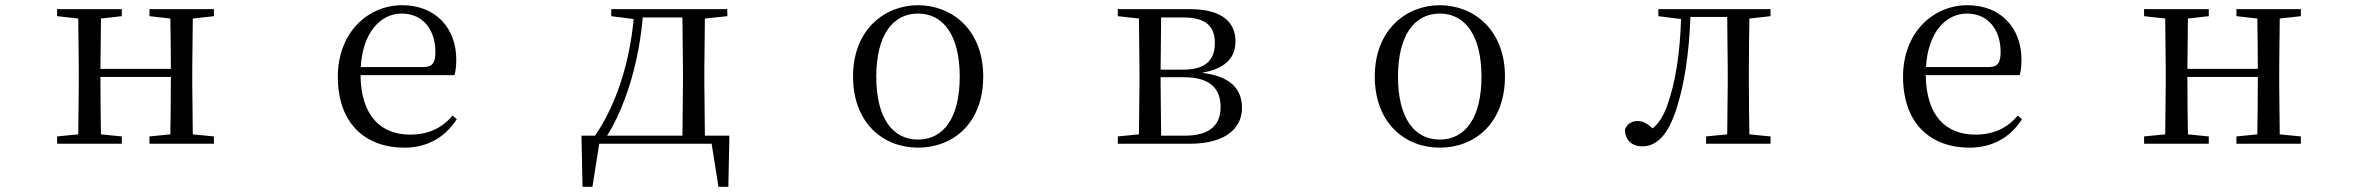

<svg xmlns="http://www.w3.org/2000/svg" viewBox="-20 -551 9040 736"><path d="M553 -489 633 -480C634 -426 635 -346 635 -287H365L367 -480L447 -489V-516H199V-489L280 -480L282 -288V-229L280 -36L199 -28V0H447V-28L367 -36C366 -92 365 -177 365 -256H635C635 -177 634 -92 633 -36L553 -28V0H800V-28L719 -36L717 -229V-288L719 -480L800 -489V-516H553Z M1530 15C1620 15 1687 -26 1731 -94L1715 -108C1674 -60 1623 -35 1552 -35C1442 -35 1364 -104 1362 -263H1722C1727 -279 1729 -299 1729 -323C1729 -441 1652 -531 1522 -531C1389 -531 1275 -425 1275 -257C1275 -76 1382 15 1530 15ZM1363 -294C1370 -424 1437 -499 1520 -499C1601 -499 1649 -437 1649 -352C1649 -312 1639 -294 1604 -294Z M2323 -489 2409 -478C2393 -305 2340 -146 2261 -31H2209L2213 165H2251L2277 0H2708L2734 165H2772L2776 -31H2682L2680 -229V-288L2682 -480L2768 -489V-516H2323ZM2596 -31H2307C2334 -73 2356 -120 2374 -169C2411 -266 2434 -374 2444 -484H2596L2598 -288V-229Z M3499 15C3632 15 3749 -77 3749 -258C3749 -438 3628 -531 3499 -531C3371 -531 3250 -437 3250 -258C3250 -78 3367 15 3499 15ZM3499 -16C3400 -16 3339 -101 3339 -257C3339 -413 3400 -499 3499 -499C3598 -499 3659 -413 3659 -257C3659 -101 3598 -16 3499 -16Z M4345 0H4540C4688 0 4741 -67 4741 -137C4741 -210 4697 -259 4587 -272C4687 -289 4716 -338 4716 -392C4716 -467 4664 -516 4540 -516H4265V-489L4346 -480L4348 -288V-229L4346 -36L4265 -28V0ZM4431 -484H4517C4602 -484 4637 -450 4637 -387C4637 -317 4598 -284 4514 -284H4429ZM4429 -255H4517C4621 -255 4659 -210 4659 -140C4659 -71 4616 -31 4523 -31H4431L4429 -229Z M5499 15C5632 15 5749 -77 5749 -258C5749 -438 5628 -531 5499 -531C5371 -531 5250 -437 5250 -258C5250 -78 5367 15 5499 15ZM5499 -16C5400 -16 5339 -101 5339 -257C5339 -413 5400 -499 5499 -499C5598 -499 5659 -413 5659 -257C5659 -101 5598 -16 5499 -16Z M6600 0H6767V-28L6686 -36C6685 -92 6684 -174 6684 -229V-288C6684 -342 6685 -424 6686 -480L6767 -489V-516H6337V-489L6424 -478C6420 -348 6403 -237 6372 -149C6356 -105 6339 -78 6315 -59C6295 -77 6279 -87 6258 -87C6235 -87 6218 -77 6209 -55C6209 -14 6236 10 6275 10C6329 10 6374 -30 6408 -139C6437 -230 6455 -349 6460 -486H6601L6603 -288V-229L6601 -36L6520 -28V0Z M7530 15C7620 15 7687 -26 7731 -94L7715 -108C7674 -60 7623 -35 7552 -35C7442 -35 7364 -104 7362 -263H7722C7727 -279 7729 -299 7729 -323C7729 -441 7652 -531 7522 -531C7389 -531 7275 -425 7275 -257C7275 -76 7382 15 7530 15ZM7363 -294C7370 -424 7437 -499 7520 -499C7601 -499 7649 -437 7649 -352C7649 -312 7639 -294 7604 -294Z M8553 -489 8633 -480C8634 -426 8635 -346 8635 -287H8365L8367 -480L8447 -489V-516H8199V-489L8280 -480L8282 -288V-229L8280 -36L8199 -28V0H8447V-28L8367 -36C8366 -92 8365 -177 8365 -256H8635C8635 -177 8634 -92 8633 -36L8553 -28V0H8800V-28L8719 -36L8717 -229V-288L8719 -480L8800 -489V-516H8553Z"/></svg>

Font: Harano Aji Mincho K1
Style: Regular
Weight: 400
Foundry: Masamichi Hosoda
Version: HaranoAjiMinchoK1-Regular version 20230610;ttx 4.39.4